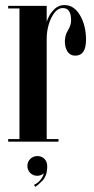

<svg xmlns="http://www.w3.org/2000/svg" viewBox="-20 -546 362 740"><path d="M11.5 0V-10H55V-513.5H11.5V-523.5H160V-461.5Q161.5 -469 169.8 -484.8Q178 -500.5 192.8 -513.5Q207.5 -526.5 228 -526.5Q265.5 -526.5 288.5 -487Q311.5 -447.5 311.5 -392.5Q311.5 -331.5 270 -331.5Q250.5 -331.5 240.2 -347.2Q230 -363 230 -386.5Q230 -410 242 -429.2Q254 -448.5 254 -468Q254 -515 222 -515Q204 -515 190 -497Q176 -479 168 -452Q160 -425 160 -397.5V-10H205.5V0ZM116 174 111 166.5Q125.5 160 135.5 147.8Q145.5 135.5 149 122Q138 131.5 123.5 131.5Q107.5 131.5 96.5 120.5Q85.5 109.5 85.5 93.5Q85.5 77.5 96.8 66.5Q108 55.5 124 55.5Q141 55.5 151.5 66.5Q162 77.5 162 94.5Q162 131 144.2 149.5Q126.5 168 116 174Z"/></svg>

Font: Imbue 100pt SemiBold
Style: Regular
Weight: 600
Designer: Tyler Finck
Foundry: Etcetera Type Company
Version: Version 1.102; ttfautohint (v1.8.3)